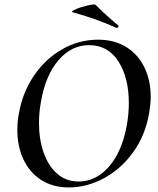

<svg xmlns="http://www.w3.org/2000/svg" viewBox="-20 -810 694 842"><path d="M56 -240Q56 -278 63 -313Q79 -405 129.5 -479Q180 -553 253.5 -594.5Q327 -636 410 -636Q482 -636 534 -603.5Q586 -571 613.5 -514Q641 -457 641 -385Q641 -357 634 -313Q617 -216 564 -142.5Q511 -69 436 -28.5Q361 12 282 12Q212 12 161 -20.5Q110 -53 83 -110.5Q56 -168 56 -240ZM536 -260Q545 -311 545 -358Q545 -470 499 -541Q453 -612 371 -612Q293 -612 236.5 -546Q180 -480 160 -366Q151 -318 151 -271Q151 -199 171.5 -140.5Q192 -82 231 -48Q270 -14 325 -14Q401 -14 458 -79.5Q515 -145 536 -260ZM300 -756Q288 -759 311 -769Q334 -779 364 -786Q394 -793 399 -789Q429 -758 471 -722Q481 -714 499 -698Q500 -697 500 -695Q500 -692 497 -689.5Q494 -687 490 -688Q441 -710 400 -724.5Q359 -739 300 -756Z"/></svg>

Font: Cormorant Infant SemiBold
Style: Italic
Weight: 600
Italic angle: -10°
Designer: Christian Thalmann (Catharsis Fonts)
Foundry: Catharsis Fonts
Version: Version 4.000